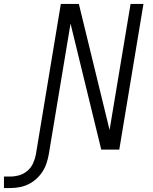

<svg xmlns="http://www.w3.org/2000/svg" viewBox="-150 -755 770 969"><path d="M-130 194V136H-98Q-76 136 -53 129.5Q-30 123 -11.5 107Q7 91 17 69Q27 47 31 25L157 -735H248L403 -99L509 -735H574L452 0H361L206 -636L96 25Q92 47 84.5 69.5Q77 92 64 112Q51 132 32.5 148.5Q14 165 -8 175.5Q-30 186 -53 190Q-76 194 -98 194Z"/></svg>

Font: Iosevka SS04 Lt Ex Obl
Style: Regular
Weight: 300
Width: 7
Italic angle: -9°
Monospace: yes
Designer: Belleve Invis
Foundry: Belleve Invis
Version: Version 19.0.0; ttfautohint (v1.8.4)